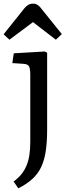

<svg xmlns="http://www.w3.org/2000/svg" viewBox="-25 -810 373 1059"><path d="M76 229 50 191Q75 173 92.5 151.5Q110 130 121 104Q132 78 137 45.5Q142 13 142 -28V-397Q142 -433 134.5 -445Q127 -457 103 -458L43 -462L51 -516L222 -526L235 -519V-95Q235 -28 227.5 22.5Q220 73 202.5 110.5Q185 148 154 176.5Q123 205 76 229ZM27 -591 -5 -621 111 -766Q120 -777 131.5 -783.5Q143 -790 157 -790Q166 -790 173 -787.5Q180 -785 187.5 -779Q195 -773 204 -761L316 -622L283 -591L157 -688Z"/></svg>

Font: Literata Variable Black
Style: Regular
Weight: 900
Designer: Latin by Veronika Burian and Jose Scaglione. Greek by Irene Vlachou. Cyrillic by Vera Evstafieva.
Foundry: TypeTogether
Version: Version 3.021